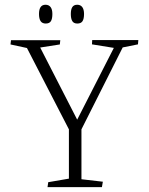

<svg xmlns="http://www.w3.org/2000/svg" viewBox="-20 -773 617 793"><path d="M91.3 -574.7 264.6 -238.8V-35.2L179.2 -20.5L176.3 0H400.9L404.8 -22.5L316.4 -32.7V-238.8L486.8 -577.1L549.8 -589.8L551.3 -607.4H360.8L359.9 -589.8L450.2 -575.2L298.8 -278.8L146 -576.7L227.1 -589.4L229 -606.9H25.4L23.4 -589.4ZM196.3 -715.3Q196.3 -733.9 189 -743.7Q181.6 -753.4 168 -753.4Q141.1 -753.4 141.1 -715.3Q141.1 -695.8 147.7 -685.8Q154.3 -675.8 168.9 -675.8Q184.1 -675.8 190.2 -685.5Q196.3 -695.3 196.3 -715.3ZM327.1 -715.3Q327.1 -733.9 319.8 -743.7Q312.5 -753.4 298.8 -753.4Q285.2 -753.4 278.8 -743.9Q272.5 -734.4 272.5 -715.3Q272.5 -695.8 278.6 -685.8Q284.7 -675.8 299.3 -675.8Q314.5 -675.8 320.8 -685.5Q327.1 -695.3 327.1 -715.3Z"/></svg>

Font: Neuton ExtraLight
Style: Regular
Weight: 275
Designer: Brian M Zick
Foundry: Brian M Zick
Version: Version 1.560